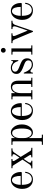

<svg xmlns="http://www.w3.org/2000/svg" viewBox="1591 -2315 954 4176"><g transform="rotate(-90 2068.0 -227.0)"><path d="M238.8 -443.8Q205.6 -443.8 181.6 -416Q157.7 -388.2 147 -346.2Q136.2 -304.2 136.2 -253.9H330.1Q330.1 -290.5 325.7 -322.3Q321.3 -354 311.3 -382.3Q301.3 -410.6 282.7 -427.2Q264.2 -443.8 238.8 -443.8ZM245.1 -467.8Q281.2 -467.8 311 -453.9Q340.8 -439.9 359.9 -417.7Q378.9 -395.5 391.8 -366.5Q404.8 -337.4 410.4 -309.1Q416 -280.8 416 -252.9Q416 -238.8 410.6 -234.4Q405.3 -230 384.8 -230H136.2Q136.2 -182.1 142.8 -144Q149.4 -106 163.3 -75.7Q177.2 -45.4 201.9 -28.8Q226.6 -12.2 259.8 -12.2Q282.2 -12.2 303.5 -20Q324.7 -27.8 344.5 -43.7Q364.3 -59.6 378.2 -88.6Q392.1 -117.7 396 -155.8H419.9Q413.6 -83 370.6 -35.4Q327.6 12.2 250 12.2Q160.6 12.2 104.2 -51.8Q47.9 -115.7 47.9 -221.2Q47.9 -290 72.5 -346.2Q97.2 -402.3 142.3 -435.1Q187.5 -467.8 245.1 -467.8Z M927.7 -456.1V-432.1H902.8Q881.8 -432.1 866 -422.4Q850.1 -412.6 834 -388.2L743.2 -253.9L870.1 -49.8Q876 -40 880.1 -35.4Q884.3 -30.8 893.8 -27.3Q903.3 -23.9 918.9 -23.9H941.9V0H733.9V-23.9H764.2Q775.4 -23.9 781.2 -28.6Q787.1 -33.2 787.1 -41Q787.1 -49.8 779.8 -62L700.2 -189.9L631.8 -88.9Q617.2 -65.4 617.2 -54.2Q617.2 -23.9 642.1 -23.9H660.2V0H494.1V-23.9H520Q536.6 -23.9 552 -33.9Q567.4 -43.9 574.2 -53Q581.1 -62 592.8 -79.1L684.1 -214.8L562 -410.2Q554.7 -421.9 546.6 -427Q538.6 -432.1 522 -432.1H498V-456.1H695.8V-432.1H671.9Q651.9 -432.1 651.9 -412.1Q651.9 -401.9 658.2 -391.1L727.1 -278.8L793 -377Q801.8 -389.6 801.8 -409.2Q801.8 -420.4 794.2 -426.3Q786.6 -432.1 777.8 -432.1H753.9V-456.1Z M1262.7 -439.9Q1216.3 -439.9 1184.8 -391.6Q1153.3 -343.3 1153.3 -273.9V-182.1Q1153.3 -112.8 1184.8 -64.5Q1216.3 -16.1 1262.7 -16.1Q1312 -16.1 1336.7 -71Q1361.3 -126 1361.3 -228Q1361.3 -330.1 1336.7 -385Q1312 -439.9 1262.7 -439.9ZM1273.4 -467.8Q1346.2 -467.8 1397.9 -398.4Q1449.7 -329.1 1449.7 -228Q1449.7 -127 1397.9 -57.4Q1346.2 12.2 1273.4 12.2Q1232.9 12.2 1200.7 -14.4Q1168.5 -41 1153.3 -80.1V184.1Q1153.3 196.3 1158.2 201.2Q1163.1 206.1 1175.3 206.1H1227.5V230H1007.3V206.1H1059.6Q1071.8 206.1 1076.7 201.2Q1081.5 196.3 1081.5 184.1V-410.2Q1081.5 -422.4 1076.7 -427.2Q1071.8 -432.1 1059.6 -432.1H1007.3V-456.1H1153.3V-377Q1196.8 -467.8 1273.4 -467.8Z M1735.8 -443.8Q1702.6 -443.8 1678.7 -416Q1654.8 -388.2 1644 -346.2Q1633.3 -304.2 1633.3 -253.9H1827.1Q1827.1 -290.5 1822.8 -322.3Q1818.4 -354 1808.3 -382.3Q1798.3 -410.6 1779.8 -427.2Q1761.2 -443.8 1735.8 -443.8ZM1742.2 -467.8Q1778.3 -467.8 1808.1 -453.9Q1837.9 -439.9 1856.9 -417.7Q1876 -395.5 1888.9 -366.5Q1901.9 -337.4 1907.5 -309.1Q1913.1 -280.8 1913.1 -252.9Q1913.1 -238.8 1907.7 -234.4Q1902.3 -230 1881.8 -230H1633.3Q1633.3 -182.1 1639.9 -144Q1646.5 -106 1660.4 -75.7Q1674.3 -45.4 1699 -28.8Q1723.6 -12.2 1756.8 -12.2Q1779.3 -12.2 1800.5 -20Q1821.8 -27.8 1841.6 -43.7Q1861.3 -59.6 1875.2 -88.6Q1889.2 -117.7 1893.1 -155.8H1917Q1910.6 -83 1867.7 -35.4Q1824.7 12.2 1747.1 12.2Q1657.7 12.2 1601.3 -51.8Q1544.9 -115.7 1544.9 -221.2Q1544.9 -290 1569.6 -346.2Q1594.2 -402.3 1639.4 -435.1Q1684.6 -467.8 1742.2 -467.8Z M1995.1 -456.1H2130.9V-370.1Q2173.8 -467.8 2269 -467.8Q2306.2 -467.8 2333.3 -453.9Q2360.4 -439.9 2374.3 -416.7Q2388.2 -393.6 2394.5 -368.4Q2400.9 -343.3 2400.9 -314.9V-45.9Q2400.9 -33.7 2405.8 -28.8Q2410.6 -23.9 2422.9 -23.9H2464.8V0H2265.1V-23.9H2307.1Q2319.3 -23.9 2324.2 -28.8Q2329.1 -33.7 2329.1 -45.9V-334Q2329.1 -353.5 2325.7 -370.6Q2322.3 -387.7 2314.2 -404.1Q2306.2 -420.4 2290.5 -430.2Q2274.9 -439.9 2252.9 -439.9Q2199.7 -439.9 2165.3 -387.2Q2130.9 -334.5 2130.9 -255.9V-45.9Q2130.9 -33.7 2135.7 -28.8Q2140.6 -23.9 2152.8 -23.9H2194.8V0H1995.1V-23.9H2037.1Q2049.3 -23.9 2054.2 -28.8Q2059.1 -33.7 2059.1 -45.9V-410.2Q2059.1 -422.4 2054.2 -427.2Q2049.3 -432.1 2037.1 -432.1H1995.1Z M2556.6 -186H2574.7Q2578.6 -177.2 2585.7 -161.1Q2592.8 -145 2598.9 -131.8Q2605 -118.7 2611.8 -106.9Q2665 -12.2 2751.5 -12.2Q2796.9 -12.2 2819.8 -33.4Q2842.8 -54.7 2842.8 -88.9Q2842.8 -141.1 2778.8 -167L2664.6 -212.9Q2610.4 -234.9 2579.3 -266.1Q2548.3 -297.4 2548.3 -345.2Q2548.3 -405.8 2586.4 -436.8Q2624.5 -467.8 2682.6 -467.8Q2736.3 -467.8 2779.8 -436Q2801.3 -419.9 2812.5 -419.9Q2827.1 -419.9 2828.6 -438L2830.6 -458H2848.6V-306.2H2830.6L2816.4 -340.8Q2804.2 -371.1 2786.6 -392.6Q2769 -414.1 2750 -424.6Q2731 -435.1 2714.4 -439.5Q2697.8 -443.8 2681.6 -443.8Q2644.5 -443.8 2620.6 -425.3Q2596.7 -406.7 2596.7 -374Q2596.7 -345.2 2619.9 -326.7Q2643.1 -308.1 2684.6 -291L2785.6 -250Q2887.7 -208 2887.7 -116.2Q2887.7 -53.7 2849.1 -20.8Q2810.5 12.2 2750.5 12.2Q2724.6 12.2 2702.4 5.6Q2680.2 -1 2670.2 -7.3Q2660.2 -13.7 2645.5 -24.9Q2644.5 -25.4 2641.1 -28.1Q2637.7 -30.8 2636.7 -31.5Q2635.7 -32.2 2632.6 -34.2Q2629.4 -36.1 2628.2 -36.9Q2627 -37.6 2624.3 -38.8Q2621.6 -40 2619.9 -40.5Q2618.2 -41 2616 -41.5Q2613.8 -42 2611.8 -42Q2598.1 -42 2589.6 -32.7Q2581.1 -23.4 2578.6 -7.8L2575.7 12.2H2556.6Z M3024.9 -669.2Q3039.6 -684.1 3062 -684.1Q3084.5 -684.1 3099.4 -669.2Q3114.3 -654.3 3114.3 -631.8Q3114.3 -609.4 3099.4 -594.7Q3084.5 -580.1 3062 -580.1Q3039.6 -580.1 3024.9 -594.7Q3010.3 -609.4 3010.3 -631.8Q3010.3 -654.3 3024.9 -669.2ZM3104 -456.1V-45.9Q3104 -33.7 3108.9 -28.8Q3113.8 -23.9 3126 -23.9H3168V0H2968.3V-23.9H3010.3Q3022.5 -23.9 3027.3 -28.8Q3032.2 -33.7 3032.2 -45.9V-410.2Q3032.2 -422.4 3027.3 -427.2Q3022.5 -432.1 3010.3 -432.1H2968.3V-456.1Z M3705.6 -456.1V-432.1H3682.6Q3661.1 -432.1 3642.6 -417.5Q3624 -402.8 3613.8 -373L3481.9 12.2H3463.9L3298.8 -381.8Q3288.6 -406.7 3277.1 -419.4Q3265.6 -432.1 3244.6 -432.1H3217.8V-456.1H3431.6V-432.1H3403.8Q3391.1 -432.1 3381.3 -425Q3371.6 -418 3371.6 -403.8Q3371.6 -392.1 3377.9 -375L3490.7 -102.1L3572.8 -341.8Q3583.5 -373 3583.5 -395Q3583.5 -410.2 3573.5 -421.1Q3563.5 -432.1 3547.9 -432.1H3523.9V-456.1Z M3914.6 -443.8Q3881.3 -443.8 3857.4 -416Q3833.5 -388.2 3822.8 -346.2Q3812 -304.2 3812 -253.9H4005.9Q4005.9 -290.5 4001.5 -322.3Q3997.1 -354 3987.1 -382.3Q3977.1 -410.6 3958.5 -427.2Q3939.9 -443.8 3914.6 -443.8ZM3920.9 -467.8Q3957 -467.8 3986.8 -453.9Q4016.6 -439.9 4035.6 -417.7Q4054.7 -395.5 4067.6 -366.5Q4080.6 -337.4 4086.2 -309.1Q4091.8 -280.8 4091.8 -252.9Q4091.8 -238.8 4086.4 -234.4Q4081.1 -230 4060.5 -230H3812Q3812 -182.1 3818.6 -144Q3825.2 -106 3839.1 -75.7Q3853 -45.4 3877.7 -28.8Q3902.3 -12.2 3935.5 -12.2Q3958 -12.2 3979.2 -20Q4000.5 -27.8 4020.3 -43.7Q4040 -59.6 4054 -88.6Q4067.9 -117.7 4071.8 -155.8H4095.7Q4089.4 -83 4046.4 -35.4Q4003.4 12.2 3925.8 12.2Q3836.4 12.2 3780 -51.8Q3723.6 -115.7 3723.6 -221.2Q3723.6 -290 3748.3 -346.2Q3772.9 -402.3 3818.1 -435.1Q3863.3 -467.8 3920.9 -467.8Z"/></g></svg>

Font: Flanker Steampunk
Style: Regular
Weight: 400
Designer: Alexey Kryukov, Leonardo Di Lena
Foundry: Alexey Kryukov, Leonardo Di Lena
Version: 1.210